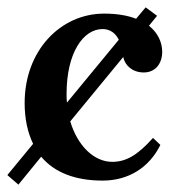

<svg xmlns="http://www.w3.org/2000/svg" viewBox="-30 -481 485 522"><path d="M366 -461 340 -430C317 -439 288 -444 253 -444C135 -444 37 -344 37 -201C37 -158 45 -121 60 -90L-10 -5L20 21L82 -55C117 -13 173 10 249 10C320 10 376 -26 406 -87L386 -106C343 -58 312 -41 275 -41C226 -41 181 -84 161 -151L305 -326C310 -302 331 -284 361 -284C393 -284 411 -309 411 -340C411 -366 399 -392 375 -411L397 -438ZM152 -202C151 -210 151 -218 151 -226C151 -337 196 -402 249 -402C271 -402 285 -389 293 -373Z"/></svg>

Font: Libertinus Serif Semibold
Style: Regular
Weight: 600
Designer: Philipp H. Poll, Khaled Hosny
Foundry: Caleb Maclennan
Version: Version 7.050;RELEASE